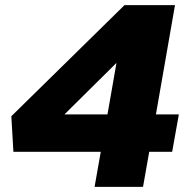

<svg xmlns="http://www.w3.org/2000/svg" viewBox="-20 -725 735 745"><path d="M463 -705 24 -274 32 -136H371L347 0H535L559 -136H648L674 -281H585L659 -705ZM397 -281H230L432 -481Z"/></svg>

Font: Geom Black
Style: Bold Italic
Weight: 900
Italic angle: -10°
Version: Version 1.102